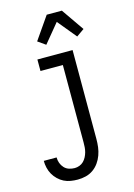

<svg xmlns="http://www.w3.org/2000/svg" viewBox="-143 -832 786 1128"><g transform="rotate(-15 250.0 -268.5)"><path d="M185 223Q164 223 142.5 219.5Q121 216 102 206.5Q83 197 67 181.5Q51 166 40.5 147.5Q30 129 25 107.5Q20 86 20 65H98Q98 83 104 99.5Q110 116 122 129Q134 142 151 147.5Q168 153 185 153Q200 153 214.5 147.5Q229 142 239.5 131.5Q250 121 257 107.5Q264 94 268 79.5Q272 65 273 50Q274 35 274 20V-450H138V-520H352V20Q352 45 349 69.5Q346 94 337.5 117.5Q329 141 314.5 161.5Q300 182 279.5 196.5Q259 211 234.5 217Q210 223 185 223ZM211 -590 164 -623 259 -760H351L446 -623L399 -590L305 -704Z"/></g></svg>

Font: Iosevka Custom
Style: Regular
Weight: 400
Monospace: yes
Designer: Belleve Invis
Foundry: Belleve Invis
Version: Version 32.5.0; ttfautohint (v1.8.4)